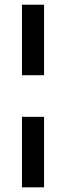

<svg xmlns="http://www.w3.org/2000/svg" viewBox="-20 -802 284 822"><path d="M168.6 -480H74.1V-781.8H168.6ZM74.1 -301.8H168.6V0H74.1Z"/></svg>

Font: Spartan MB SemBd
Style: Regular
Weight: 600
Designer: Matt Bailey, Mirko Velimirovic
Foundry: Matt Bailey
Version: Version 1.005